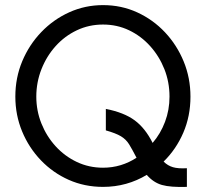

<svg xmlns="http://www.w3.org/2000/svg" viewBox="-20 -726 805 751"><path d="M383 5Q311 5 249 -22.5Q187 -50 140 -99Q93 -148 66.5 -212Q40 -276 40 -348Q40 -422 67 -486.5Q94 -551 141.5 -600.5Q189 -650 251 -678Q313 -706 383 -706Q455 -706 517 -677.5Q579 -649 625.5 -599.5Q672 -550 698.5 -485.5Q725 -421 725 -348Q725 -272 697 -207Q669 -142 620 -94Q636 -78 656.5 -72Q677 -66 711 -68V5Q647 7 613.5 -2.5Q580 -12 554 -42Q516 -19 473 -7Q430 5 383 5ZM383 -70Q419 -70 452 -80Q485 -90 514 -109Q497 -142 485 -161.5Q473 -181 453 -193Q433 -205 394 -216V-300Q465 -286 506.5 -255.5Q548 -225 577 -167Q608 -203 625.5 -249.5Q643 -296 643 -348Q643 -405 623 -455.5Q603 -506 567.5 -545.5Q532 -585 485 -607.5Q438 -630 383 -630Q328 -630 280.5 -607.5Q233 -585 197.5 -545.5Q162 -506 142 -455Q122 -404 122 -348Q122 -293 142 -243Q162 -193 197.5 -154Q233 -115 280.5 -92.5Q328 -70 383 -70Z"/></svg>

Font: Kulim Park
Style: Regular
Weight: 400
Designer: Noponies / Dale Sattler
Foundry: Noponies
Version: Version 1.000; ttfautohint (v1.8.3)